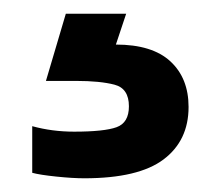

<svg xmlns="http://www.w3.org/2000/svg" viewBox="-20 -20 313 280"><path d="M103 240Q86 240 62 237.5Q38 235 27 232V164Q56 172 88 172Q132 172 150 165.5Q168 159 168 135Q168 109 147 103.5Q126 98 91 98H47L76 0H164L149 45Q202 45 228.5 69.5Q255 94 255 136Q255 185 218.5 212.5Q182 240 103 240Z"/></svg>

Font: Kanit Medium
Style: Regular
Weight: 500
Designer: Katatrad Team
Foundry: CadsonDemak
Version: Version 2.000; ttfautohint (v1.8.3)